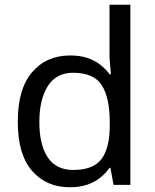

<svg xmlns="http://www.w3.org/2000/svg" viewBox="-20 -780 655 810"><path d="M275 10Q175 10 115 -59.5Q55 -129 55 -267Q55 -405 115.5 -475.5Q176 -546 276 -546Q318 -546 349 -535.5Q380 -525 403 -507Q426 -489 442 -467H448Q447 -480 444.5 -505.5Q442 -531 442 -546V-760H530V0H459L446 -72H442Q426 -49 403 -30.5Q380 -12 348.5 -1Q317 10 275 10ZM289 -63Q374 -63 408.5 -109.5Q443 -156 443 -250V-266Q443 -366 410 -419.5Q377 -473 288 -473Q217 -473 181.5 -416.5Q146 -360 146 -265Q146 -169 181.5 -116Q217 -63 289 -63Z"/></svg>

Font: Noto Sans Lao UI
Style: Regular
Weight: 400
Designer: Monotype Design Team
Foundry: Monotype Imaging Inc.
Version: Version 2.000